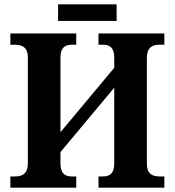

<svg xmlns="http://www.w3.org/2000/svg" viewBox="-20 -869 809 889"><path d="M249 -772H520V-849H249ZM28 0H333V-52H312C281 -52 260 -66 260 -112V-165L509 -463V-112C509 -66 488 -52 457 -52H436V0H741V-52H718C685 -52 660 -65 660 -110V-602C660 -648 685 -662 718 -662H741V-714H436V-662H457C488 -662 509 -648 509 -602V-555L260 -257V-603C260 -648 281 -662 312 -662H333V-714H28V-662H50C84 -662 109 -648 109 -604V-112C109 -66 84 -52 51 -52H28Z"/></svg>

Font: Noto Serif SemiCondensed
Style: Bold
Weight: 700
Width: 4
Designer: Monotype Design Team
Foundry: Monotype Imaging Inc.
Version: Version 2.015